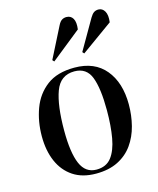

<svg xmlns="http://www.w3.org/2000/svg" viewBox="-118 -868 793 965"><g transform="rotate(-15 278.0 -385.5)"><path d="M262 14Q191 14 143 -18Q95 -50 70.5 -106.5Q46 -163 46 -237Q46 -314 70.5 -380.5Q95 -447 149 -488Q203 -529 293 -529Q398 -529 454 -461Q510 -393 510 -280Q510 -223 496.5 -170Q483 -117 453.5 -75.5Q424 -34 376.5 -10Q329 14 262 14ZM269 -5Q320 -5 347 -40Q374 -75 385 -137Q396 -199 396 -280Q396 -394 373.5 -452.5Q351 -511 288 -511Q215 -511 188.5 -439Q162 -367 162 -236Q162 -121 187 -63Q212 -5 269 -5ZM277 -754Q286 -772 296.5 -778.5Q307 -785 320 -785Q343 -785 354 -766Q365 -747 360 -710L204 -585L196 -594ZM442 -750Q452 -767 462 -773.5Q472 -780 485 -780Q506 -780 517.5 -760Q529 -740 524 -703L360 -585L352 -594Z"/></g></svg>

Font: Literata 72pt Medium
Style: Italic
Weight: 500
Italic angle: -2°
Designer: Latin by Veronika Burian and Jose Scaglione. Greek by Irene Vlachou. Cyrillic by Vera Evstafieva
Foundry: TypeTogether
Version: Version 3.002